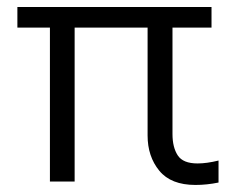

<svg xmlns="http://www.w3.org/2000/svg" viewBox="-20 -520 676 550"><path d="M29.8 -500H585.9V-440.9H474.1V-136.2Q474.1 -97.7 489.3 -74.7Q504.4 -51.8 545.9 -51.8Q572.3 -51.8 606 -60.1V2.9Q572.3 9.8 540 9.8Q469.7 9.8 436.3 -31Q402.8 -71.8 402.8 -131.8V-440.9H193.8V0H123V-440.9H29.8Z"/></svg>

Font: LT Superior
Style: Regular
Weight: 400
Designer: Daniel Lyons
Foundry: LyonsType
Version: Version 1.000